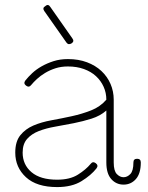

<svg xmlns="http://www.w3.org/2000/svg" viewBox="-20 -750 602 780"><path d="M212 -20Q264 -20 296.5 -40.5Q329 -61 348 -84Q357 -96 369 -87Q381 -78 372 -66Q350 -38 311 -14Q272 10 212 10Q129 10 85.5 -30Q42 -70 42 -130Q42 -175 62.5 -200.5Q83 -226 115.5 -240Q148 -254 189.5 -261.5Q231 -269 272 -278Q313 -287 350 -301.5Q387 -316 412 -345Q412 -373 401 -397.5Q390 -422 370 -440.5Q350 -459 321 -469.5Q292 -480 256 -480Q228 -480 205 -472.5Q182 -465 163 -453.5Q144 -442 130 -429Q116 -416 107 -405Q98 -393 86 -402Q74 -411 83 -423Q94 -437 110.5 -452.5Q127 -468 149 -480.5Q171 -493 197.5 -501.5Q224 -510 256 -510Q299 -510 333.5 -497Q368 -484 392 -461.5Q416 -439 429 -409Q442 -379 442 -345V-90Q442 -56 454.5 -43Q467 -30 482 -30Q497 -30 509.5 -43Q522 -56 522 -90Q522 -105 537 -105Q552 -105 552 -90Q552 -45 532 -22.5Q512 0 482 0Q452 0 432 -22.5Q412 -45 412 -90V-301Q387 -279 352 -268Q317 -257 279.5 -249.5Q242 -242 204.5 -235.5Q167 -229 137.5 -217.5Q108 -206 90 -185.5Q72 -165 72 -130Q72 -81 108 -50.5Q144 -20 212 -20ZM274 -594Q283 -582 271 -574Q258 -566 250 -577L160 -705Q151 -718 164 -725Q176 -736 185 -721Z"/></svg>

Font: Nixie One
Style: Regular
Weight: 400
Designer: Jovanny Lemonad
Foundry: Jovanny Lemonad
Version: Version 1.000 2011 initial release